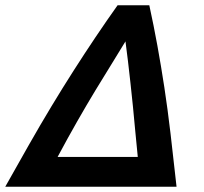

<svg xmlns="http://www.w3.org/2000/svg" viewBox="-60 -713 780 733"><path d="M-40 0Q6 -82 49.5 -158.5Q93 -235 135.5 -305.5Q178 -376 220.5 -442.5Q263 -509 305 -571.5Q347 -634 389 -693H510Q527 -615 541 -538Q555 -461 567.5 -379Q580 -297 591 -203.5Q602 -110 614 0ZM160 -114H466Q461 -163 456.5 -211.5Q452 -260 447.5 -306.5Q443 -353 438 -396.5Q433 -440 428.5 -480Q424 -520 419 -555Q395 -515 366 -468.5Q337 -422 304 -367.5Q271 -313 235 -250Q199 -187 160 -114Z"/></svg>

Font: Ubuntu Sans
Style: Bold Italic
Weight: 700
Italic angle: -13.5°
Designer: Dalton Maag Ltd
Foundry: Dalton Maag Ltd
Version: Version 1.006